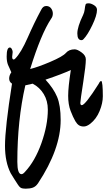

<svg xmlns="http://www.w3.org/2000/svg" viewBox="-20 -747 637 1152"><path d="M56 -435 53 -406Q53 -390 62 -390Q66 -390 71 -395Q106 -430 146 -521Q186 -612 227 -688Q238 -711 257 -711Q276 -711 286.5 -697Q297 -683 297 -665.5Q297 -648 287 -635Q226 -543 161 -333Q207 -344 282 -376Q357 -408 375.5 -429.5Q394 -451 428 -451Q444 -451 469.5 -432.5Q495 -414 495 -391Q495 -354 480 -258Q462 -143 462 -129.5Q462 -116 471 -116Q491 -116 572 -244Q580 -261 587 -261Q592 -261 594.5 -236Q597 -211 597 -169.5Q597 -128 577.5 -80.5Q558 -33 521 -4Q500 12 482.5 12Q465 12 453.5 4.5Q442 -3 432 -20Q418 -44 403.5 -82Q389 -120 389 -172Q389 -224 405 -327Q354 -303 253 -269Q301 -217 322.5 -166Q344 -115 344 -27Q344 147 208 353Q194 373 176.5 379Q159 385 135.5 385Q112 385 103.5 379Q95 373 87.5 361Q80 349 65.5 327Q51 305 44 292Q10 225 10 128Q10 21 52 -245Q35 -256 35 -275.5Q35 -295 48 -313Q44 -323 37.5 -337Q31 -351 28 -358Q20 -378 20 -408Q20 -462 39 -462Q46 -462 51 -452.5Q56 -443 56 -435ZM267 -89Q267 -142 242.5 -182.5Q218 -223 176 -245Q167 -243 132 -235Q84 -26 84 224Q84 298 109 298Q118 298 130 284Q190 220 228.5 112Q267 4 267 -89ZM562 -688Q562 -655 534 -596.5Q506 -538 481 -512Q476 -506 469 -506Q444 -506 444 -546Q444 -586 479 -658Q486 -673 488 -689Q490 -705 490.5 -707.5Q491 -710 491.5 -711.5Q492 -713 492.5 -715.5Q493 -718 493.5 -719.5Q494 -721 495 -722.5Q496 -724 498 -725Q500 -727 513 -727Q526 -727 544 -716Q562 -705 562 -688Z"/></svg>

Font: Devonshire
Style: Regular
Weight: 400
Designer: Astigmatic (AOETI)
Foundry: Astigmatic (AOETI)
Version: Version 1.001